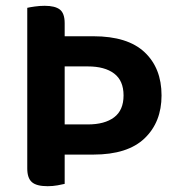

<svg xmlns="http://www.w3.org/2000/svg" viewBox="-20 -635 616 662"><path d="M74 -608Q82 -610 99.5 -612.5Q117 -615 134 -615Q170 -615 186.5 -602Q203 -589 203 -555V-510H302Q420 -510 478.5 -455Q537 -400 537 -306Q537 -214 478.5 -158Q420 -102 302 -102H203V-1Q195 1 178.5 4Q162 7 144 7Q106 7 90 -7Q74 -21 74 -54ZM203 -206H283Q341 -206 373.5 -230.5Q406 -255 406 -306Q406 -357 373.5 -381.5Q341 -406 283 -406H203Z"/></svg>

Font: Baloo Tammudu 2 SemiBold
Style: Regular
Weight: 600
Designer: Maithili Shingre, Omkar Shende and Ek Type
Foundry: Ek Type
Version: Version 1.640;hotconv 1.0.111;makeotfexe 2.5.65597; ttfautoh